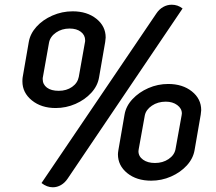

<svg xmlns="http://www.w3.org/2000/svg" viewBox="-20 -757 914 814"><path d="M643 -700Q655 -718 672 -727.5Q689 -737 708 -737Q734 -737 754 -721L267 0Q255 18 238.5 27.5Q222 37 204 37Q179 37 156 19ZM75 -412Q75 -423 76 -429L102 -579Q108 -614 134.5 -643.5Q161 -673 202 -691Q243 -709 288 -709Q349 -709 388.5 -677.5Q428 -646 428 -598Q428 -593 426 -579L400 -429Q394 -393 367 -363.5Q340 -334 300 -316.5Q260 -299 216 -299Q155 -299 115 -331.5Q75 -364 75 -412ZM314 -431 340 -577Q341 -580 341 -586Q341 -608 323 -622Q305 -636 275 -636Q242 -636 217.5 -619Q193 -602 188 -577L162 -431Q161 -428 161 -422Q161 -399 179 -385.5Q197 -372 229 -372Q262 -372 285.5 -388.5Q309 -405 314 -431ZM480 -103Q480 -109 482 -121L508 -271Q514 -307 541.5 -336.5Q569 -366 609 -383.5Q649 -401 693 -401Q754 -401 793.5 -369.5Q833 -338 833 -290Q833 -285 831 -271L805 -121Q799 -85 772 -55.5Q745 -26 705 -8.5Q665 9 621 9Q559 9 519.5 -23Q480 -55 480 -103ZM724 -124 750 -268Q751 -271 751 -276Q751 -297 731.5 -311.5Q712 -326 683 -326Q649 -326 624 -309Q599 -292 594 -268L568 -124Q567 -121 567 -116Q567 -94 586.5 -80Q606 -66 637 -66Q670 -66 694.5 -82.5Q719 -99 724 -124Z"/></svg>

Font: K2D
Style: Italic
Weight: 400
Italic angle: -10°
Designer: Katatrad Aksorn Co.,Ltd.
Foundry: Cadson Demak Co.,Ltd.
Version: Version 1.000; ttfautohint (v1.6)